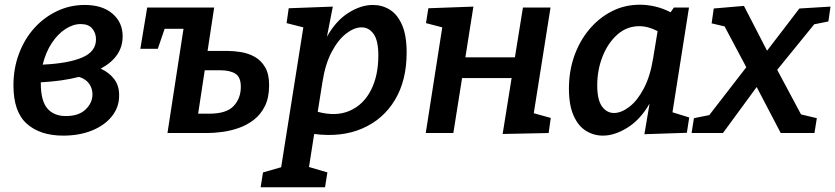

<svg xmlns="http://www.w3.org/2000/svg" viewBox="-20 -564 3541 814"><path d="M248 11Q150 11 93.5 -39.5Q37 -90 37 -202Q37 -274 60.5 -336.5Q84 -399 125.5 -445Q167 -491 222 -517Q277 -543 339 -543Q414 -543 457 -506Q500 -469 500 -410Q500 -323 407 -273Q444 -256 465 -227.5Q486 -199 485 -158Q485 -109 454 -70.5Q423 -32 369.5 -10.5Q316 11 248 11ZM322 -462Q290 -462 257.5 -441Q225 -420 199.5 -381.5Q174 -343 161 -290Q269 -295 328 -320Q387 -345 387 -397Q387 -424 371 -443Q355 -462 322 -462ZM153 -211Q153 -137 180.5 -104.5Q208 -72 259 -72Q314 -72 343 -100Q372 -128 372 -164Q372 -189 358 -209Q344 -229 315 -238Q245 -220 153 -215Z M690 0 758 -442H678L649 -357H575L604 -532H888L860 -348H946Q972 -348 1002.5 -343Q1033 -338 1060 -323Q1087 -308 1104 -279Q1121 -250 1121 -203Q1121 -150 1103 -114Q1085 -78 1055.5 -55.5Q1026 -33 991 -21Q956 -9 921 -4.5Q886 0 858 0ZM915 -266H848L820 -82H867Q940 -82 970.5 -114.5Q1001 -147 1001 -196Q1001 -237 978 -251.5Q955 -266 915 -266Z M1085 230 1095 167 1172 145 1266 -448 1195 -466 1204 -529 1391 -536 1366 -408Q1404 -476 1457 -509.5Q1510 -543 1561 -543Q1600 -543 1632.5 -523Q1665 -503 1684.5 -458.5Q1704 -414 1704 -341Q1704 -223 1654.5 -140.5Q1605 -58 1516.5 -19.5Q1428 19 1312 4L1290 144L1368 167L1358 230ZM1347 -216 1327 -90Q1405 -69 1463 -94.5Q1521 -120 1552.5 -181.5Q1584 -243 1584 -329Q1584 -392 1564 -420Q1544 -448 1513 -448Q1482 -448 1448 -422Q1414 -396 1386.5 -344.5Q1359 -293 1347 -216Z M1785 0 1855 -448 1786 -466 1796 -529 1987 -536 1953 -321H2163L2197 -532H2314L2243 -84L2315 -64L2306 0L2111 4L2149 -233H1939L1902 0Z M2536 11Q2497 11 2464 -9.5Q2431 -30 2411.5 -74.5Q2392 -119 2392 -188Q2392 -262 2414.5 -326Q2437 -390 2478 -439Q2519 -488 2573.5 -516Q2628 -544 2693 -544Q2724 -544 2757 -536.5Q2790 -529 2823 -512L2837 -532H2901L2831 -88L2902 -66L2892 -1L2712 5L2734 -125Q2695 -57 2640.5 -23Q2586 11 2536 11ZM2583 -85Q2614 -85 2648 -111Q2682 -137 2709.5 -189Q2737 -241 2749 -317L2768 -432Q2728 -453 2690 -453Q2638 -453 2598 -418Q2558 -383 2535 -325.5Q2512 -268 2512 -202Q2512 -141 2532 -113Q2552 -85 2583 -85Z M2912 0 2922 -63 2987 -76 3144 -279 3052 -452 2997 -465 3006 -528 3134 -539 3232 -349 3369 -528 3501 -536 3492 -473 3432 -461 3275 -268 3376 -79 3443 -63 3433 0H3290L3188 -195L3045 0Z"/></svg>

Font: Bitter SemiBold
Style: Italic
Weight: 600
Italic angle: -9°
Designer: Sol Matas, and Bitter project Authors
Foundry: Sol Matas
Version: Version 2.001